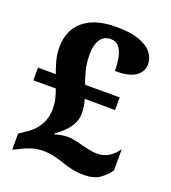

<svg xmlns="http://www.w3.org/2000/svg" viewBox="-135 -824 834 938"><g transform="rotate(20 282.0 -355.0)"><path d="M406 10Q369 10 338.5 2.5Q308 -5 286 -13Q258 -22 233.5 -27.5Q209 -33 183 -33Q152 -33 123.5 -24.5Q95 -16 71 -3L36 14V-70L68 -92Q87 -103 107 -123Q127 -143 140.5 -172.5Q154 -202 154 -242Q154 -270 148.5 -292.5Q143 -315 134 -340H17V-406H110Q101 -428 91 -463.5Q81 -499 81 -536Q81 -624 139.5 -674Q198 -724 310 -724Q384 -724 429.5 -707.5Q475 -691 496 -664Q517 -637 517 -604Q517 -568 484.5 -543.5Q452 -519 376 -519Q376 -552 370.5 -584Q365 -616 349.5 -637.5Q334 -659 304 -659Q270 -659 251 -632Q232 -605 232 -548Q232 -509 242 -469.5Q252 -430 263 -406H442V-340L284 -341Q290 -320 292.5 -304Q295 -288 295 -268Q295 -230 271 -196Q247 -162 203 -132L206 -127Q214 -130 232 -134Q250 -138 269 -138Q289 -138 308 -134Q327 -130 353 -123Q373 -118 392 -114Q411 -110 433 -110Q465 -110 492 -126.5Q519 -143 538 -172V-62Q519 -33 488.5 -11.5Q458 10 406 10Z"/></g></svg>

Font: Noto Serif Tamil ExtraBold
Style: Regular
Weight: 800
Designer: Indian Type Foundry, Tom Grace, and the Monotype Design Team
Foundry: Monotype Imaging Inc.
Version: Version 2.004; ttfautohint (v1.8.4.7-5d5b)